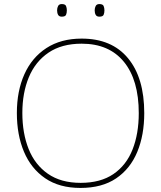

<svg xmlns="http://www.w3.org/2000/svg" viewBox="-20 -915 794 945"><path d="M690 -358Q690 -250 655.5 -167Q621 -84 551.5 -37Q482 10 376 10Q272 10 202.5 -37.5Q133 -85 98 -168Q63 -251 63 -359Q63 -467 100 -549.5Q137 -632 208.5 -678.5Q280 -725 382 -725Q530 -725 610 -628.5Q690 -532 690 -358ZM90 -359Q90 -259 121 -181.5Q152 -104 216 -59.5Q280 -15 377 -15Q475 -15 538.5 -58.5Q602 -102 632.5 -179.5Q663 -257 663 -358Q663 -521 590 -610.5Q517 -700 382 -700Q284 -700 219 -656Q154 -612 122 -535Q90 -458 90 -359ZM261 -864Q261 -876 266 -885.5Q271 -895 284 -895Q301 -895 305 -885.5Q309 -876 309 -864Q309 -851 305 -842Q301 -833 284 -833Q271 -833 266 -842Q261 -851 261 -864ZM446 -864Q446 -876 451 -885.5Q456 -895 469 -895Q486 -895 490 -885.5Q494 -876 494 -864Q494 -851 490 -842Q486 -833 469 -833Q456 -833 451 -842Q446 -851 446 -864Z"/></svg>

Font: Noto Sans Gujarati Thin
Style: Regular
Weight: 100
Designer: Jelle Bosma - Monotype Design Team, Universal Thirst
Foundry: Monotype Imaging Inc.
Version: Version 2.106; ttfautohint (v1.8.4.7-5d5b)